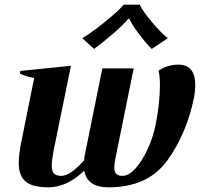

<svg xmlns="http://www.w3.org/2000/svg" viewBox="-20 -790 854 820"><path d="M382 -581 331 -627Q368 -648 427 -695.5Q486 -743 508 -770H577Q589 -743 629 -695.5Q669 -648 697 -627L628 -581Q602 -607 573 -645.5Q544 -684 532 -710H528Q508 -685 464 -647Q420 -609 382 -581ZM814 -426Q814 -403 809 -375Q777 -218 694 -104Q611 10 444 10Q352 10 340 -61Q265 10 187 10Q118 10 89 -15Q60 -40 60 -95Q60 -131 73 -194L126 -457Q87 -464 65 -476L67 -487L283 -509L209 -147Q201 -105 201 -84Q201 -59 210.5 -49Q220 -39 242 -39Q280 -39 339 -105Q341 -123 343 -132L417 -498H551L473 -114Q468 -89 468 -75Q468 -57 476 -48Q484 -39 503 -39Q530 -39 558.5 -70.5Q587 -102 610.5 -153Q634 -204 645 -259Q663 -351 663 -425Q663 -467 657 -488Q695 -514 742 -514Q814 -514 814 -426Z"/></svg>

Font: Trirong
Style: Bold Italic
Weight: 700
Italic angle: -12°
Designer: Katatrad Team
Foundry: CadsonDemak
Version: Version 1.001